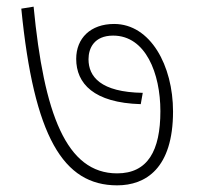

<svg xmlns="http://www.w3.org/2000/svg" viewBox="-20 -607 591 577"><path d="M500 -272C500 -410 432 -535 323 -535C252 -535 209 -492 209 -430C209 -356 262 -298 403 -294L409 -328C282 -330 246 -377 246 -429C246 -462 263 -500 320 -500C418 -500 462 -386 462 -273C462 -154 424 -86 332 -86C179 -86 112 -265 81 -587L44 -581C82 -196 170 -50 332 -50C418 -50 500 -101 500 -272Z"/></svg>

Font: Noto Sans ExtraLight
Style: Italic
Weight: 200
Italic angle: -12°
Designer: Monotype Design Team
Foundry: Monotype Imaging Inc.
Version: Version 2.013